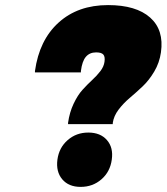

<svg xmlns="http://www.w3.org/2000/svg" viewBox="-20 -731 659 759"><path d="M118.2 -444.8V-450.2Q135.3 -572.8 211.7 -641.8Q288.1 -710.9 407.2 -710.9Q518.1 -710.9 573.5 -661.6Q628.9 -612.3 616.2 -523.9Q610.4 -482.9 589.8 -448.2Q569.3 -413.6 543.9 -389.6Q518.6 -365.7 493.2 -344.2Q467.8 -322.8 448.7 -297.6Q429.7 -272.5 425.8 -245.1V-240.2H249V-245.1Q254.9 -287.1 271 -321Q287.1 -355 306.2 -376Q325.2 -397 344 -414.3Q362.8 -431.6 376.7 -449.7Q390.6 -467.8 393.1 -486.8Q396 -506.8 388.4 -515.4Q380.9 -523.9 359.9 -523.9Q334.5 -523.9 319.6 -506.6Q304.7 -489.3 299.8 -450.2V-444.8ZM207 -100.1Q213.4 -147.5 247.6 -177.2Q281.7 -207 329.1 -207Q377 -207 402.8 -177.2Q428.7 -147.5 421.9 -100.1Q415.5 -52.2 381.1 -22.2Q346.7 7.8 298.8 7.8Q251.5 7.8 226.1 -22.2Q200.7 -52.2 207 -100.1Z"/></svg>

Font: Trueno UltraBlack
Style: Italic
Weight: 950
Designer: Julieta Ulanovsky
Foundry: Julieta Ulanovsky
Version: Version 3.001b | FøM Fix